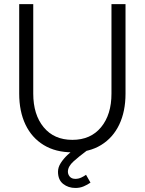

<svg xmlns="http://www.w3.org/2000/svg" viewBox="-20 -743 714 947"><path d="M144 -722.7V-281.2Q144 -177.7 195.3 -115.5Q246.6 -53.2 336.9 -53.2Q427.2 -53.2 478.5 -115.5Q529.8 -177.7 529.8 -281.2V-722.7H599.1V-281.2Q599.1 -193.4 568.1 -128.4Q537.1 -63.5 478.5 -27.6Q419.9 8.3 336.9 8.3Q254.4 8.3 195.6 -27.6Q136.7 -63.5 105.7 -128.4Q74.7 -193.4 74.7 -281.2V-722.7ZM404.3 119.1 426.3 157.7Q411.6 168 393.1 176Q374.5 184.1 352.1 184.1Q316.9 184.1 291.5 164.1Q266.1 144 266.1 104Q266.1 82 279.8 60.8Q293.5 39.6 312.7 21.5Q332 3.4 350.3 -10Q368.7 -23.4 377.9 -30.3L408.2 0Q370.1 28.3 342.5 53.2Q314.9 78.1 314.9 104Q314.9 117.2 324.2 128.2Q333.5 139.2 352.1 139.2Q367.2 139.2 381.1 132.6Q395 126 404.3 119.1Z"/></svg>

Font: Giphurs Light
Style: Regular
Weight: 300
Version: Version 0.920; ttfautohint (v1.8.4.7-5d5b)